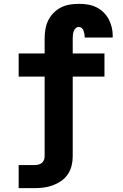

<svg xmlns="http://www.w3.org/2000/svg" viewBox="-20 -763 640 998"><path d="M77 215V95H158Q168 95 178 93Q188 91 196 85Q204 79 208 69.5Q212 60 212 50V-365H77V-485H212V-563Q212 -587 216 -611Q220 -635 230.5 -656.5Q241 -678 258 -695.5Q275 -713 296.5 -724Q318 -735 342 -739Q366 -743 390 -743Q412 -743 435 -739.5Q458 -736 478.5 -726.5Q499 -717 516 -701Q533 -685 544 -665Q555 -645 560.5 -622.5Q566 -600 566 -578Q566 -575 566 -573Q566 -571 565 -568H420Q420 -569 420 -570Q420 -571 420 -571Q420 -580 418.5 -588Q417 -596 414 -604Q411 -612 404.5 -617.5Q398 -623 390 -623Q380 -623 373 -616Q366 -609 363 -600Q360 -591 359 -581.5Q358 -572 358 -563V-485H523V-365H358V50Q358 75 352 99Q346 123 332 143.5Q318 164 297.5 178Q277 192 254 200.5Q231 209 206.5 212Q182 215 158 215Z"/></svg>

Font: Iosevka Custom Heavy Extended
Style: Regular
Weight: 900
Width: 7
Monospace: yes
Designer: Belleve Invis
Foundry: Belleve Invis
Version: Version 11.2.4; ttfautohint (v1.8.4)